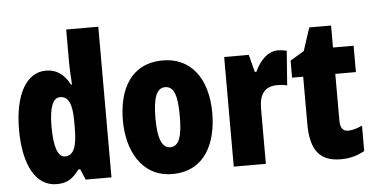

<svg xmlns="http://www.w3.org/2000/svg" viewBox="-52 -857 1873 965"><g transform="rotate(-5 884.5 -375.0)"><path d="M197 10C250 10 277 -8 312 -54H321L344 0H474V-760H312V-588C312 -567 314 -532 317 -482H312C282 -539 243 -563 192 -563C93 -563 32 -455 32 -278C32 -101 92 10 197 10ZM250 -125C216 -125 196 -175 196 -280C196 -376 215 -424 251 -424C294 -424 312 -385 312 -297V-265C312 -166 294 -125 250 -125Z M1007 -278C1007 -460 917 -563 783 -563C621 -563 556 -437 556 -278C556 -132 624 10 781 10C951 10 1007 -136 1007 -278ZM720 -276C720 -380 739 -428 782 -428C827 -428 843 -379 843 -278C843 -176 827 -125 782 -125C739 -125 720 -177 720 -276Z M1362 -563C1307 -563 1265 -510 1246 -465H1238L1215 -553H1091V0H1253V-278C1253 -350 1280 -389 1344 -389C1365 -389 1381 -387 1394 -383L1407 -557C1387 -562 1375 -563 1362 -563Z M1680 -130C1653 -130 1640 -148 1640 -184V-420H1744V-553H1640V-664H1530L1492 -548L1422 -506V-420H1478V-182C1478 -52 1522 10 1631 10C1676 10 1715 -1 1751 -21V-149C1724 -137 1700 -130 1680 -130Z"/></g></svg>

Font: Noto Sans Lao Looped ExtraCondensed Black
Style: Regular
Weight: 900
Width: 2
Designer: Mark Frömberg, Ben Mitchell
Foundry: The Fontpad Ltd
Version: Version 1.002